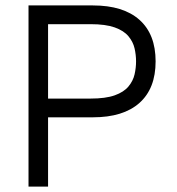

<svg xmlns="http://www.w3.org/2000/svg" viewBox="-20 -687 653 707"><path d="M157 -255V0H85V-667H322Q434 -667 493.5 -614Q553 -561 553 -461Q553 -361 493.5 -308Q434 -255 322 -255ZM157 -324H313Q369 -324 402.5 -336Q436 -348 453 -368.5Q470 -389 475.5 -413Q481 -437 481 -461Q481 -485 475.5 -509Q470 -533 453 -553.5Q436 -574 402.5 -586Q369 -598 313 -598H157Z"/></svg>

Font: Maven Pro VF Beta
Style: Regular
Weight: 400
Designer: Joe Prince
Foundry: Joe Prince
Version: Version 2.002